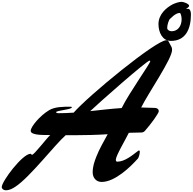

<svg xmlns="http://www.w3.org/2000/svg" viewBox="-153 -2018 2171 2163"><path d="M1780.3 -1666C1754.9 -1666 1731 -1682.1 1731 -1700.2C1731 -1751 1751 -1788.1 1757.8 -1801.3C1819.3 -1862.8 1849.6 -1872.1 1875.5 -1872.1C1876 -1872.1 1893.1 -1848.1 1893.1 -1801.8C1893.1 -1724.1 1850.1 -1666 1780.3 -1666ZM1772 -1557.1C1941.9 -1557.1 1998 -1695.8 1998 -1857.4C1998 -1893.6 1984.9 -1918.5 1965.3 -1918.5C1960 -1918.5 1952.1 -1918 1948.7 -1918C1946.3 -1918 1944.8 -1918.5 1944.8 -1919.9C1944.8 -1921.4 1977.5 -1936.5 1977.5 -1952.6C1977.5 -1973.6 1918.5 -1997.6 1890.1 -1997.6C1865.2 -1997.6 1814.5 -1981 1789.6 -1967.8C1721.7 -1931.2 1632.3 -1858.4 1632.3 -1746.1C1632.3 -1657.2 1674.8 -1557.1 1772 -1557.1ZM863.3 -766.1C947.3 -847.2 1500 -1335.4 1532.7 -1335.4C1536.6 -1335.4 1539.6 -1332.5 1539.6 -1328.6C1539.6 -1302.7 1301.3 -971.7 1217.8 -800.8C1096.2 -793 980 -778.3 863.3 -766.1ZM1060.1 -505.9C1016.6 -423.8 967.3 -344.2 931.2 -250.5C911.6 -198.7 891.1 -146 891.1 -75.7C891.1 -15.6 930.7 31.7 991.7 31.7C1142.6 31.7 1317.2 -137.9 1401.4 -232.9C1409.2 -241.7 1421.9 -284.2 1421.9 -306.6C1421.9 -318.8 1418 -322.3 1413.6 -322.3C1406.7 -322.3 1397.9 -314.5 1393.1 -311C1339.8 -270.5 1252.4 -196.8 1168.9 -196.8C1156.2 -196.8 1151.9 -204.6 1151.9 -219.2C1151.9 -262.7 1258.3 -439.5 1298.3 -522C1337.4 -523.9 1377.9 -524.9 1421.9 -524.9C1448.2 -524.9 1463.4 -525.4 1479 -543C1549.3 -622.1 1635.7 -742.2 1635.7 -764.6C1635.7 -789.1 1615.2 -801.3 1594.2 -802.2C1540 -804.7 1488.3 -806.6 1437.5 -807.1C1514.6 -964.8 1785.6 -1354.5 1785.6 -1455.6C1785.6 -1479.5 1778.3 -1492.7 1766.1 -1512.7C1752.4 -1536.1 1747.1 -1564.9 1721.2 -1564.9C1602.5 -1564.9 840.8 -937.5 676.8 -749C620.1 -745.1 562.5 -742.7 502.9 -742.7C492.2 -742.7 479.5 -745.1 479.5 -754.4C479.5 -773.4 655.8 -783.7 655.8 -808.1C655.8 -814.9 649.9 -815.9 642.6 -815.9C557.6 -815.9 465.8 -815.9 399.9 -776.4C295.9 -713.9 192.9 -590.3 192.9 -544.4C192.9 -488.8 357.9 -498.5 413.6 -496.6C373 -462.4 232.4 -273.9 207.5 -273.9C201.2 -273.9 197.8 -285.6 191.4 -285.6C100.1 -285.6 -133.3 24.9 -133.3 88.9C-133.3 109.9 -111.3 125.5 -88.4 125.5C-43.9 125.5 -10.7 105.5 18.1 86.9C182.6 -19.1 465.8 -389.6 587.4 -495.1C616.7 -494.6 646.5 -494.6 676.8 -494.6C791 -494.6 948.7 -498 1060.1 -505.9Z"/></svg>

Font: Bodega Script
Style: Medium
Weight: 500
Italic angle: 39.7°
Version: Version 001.000